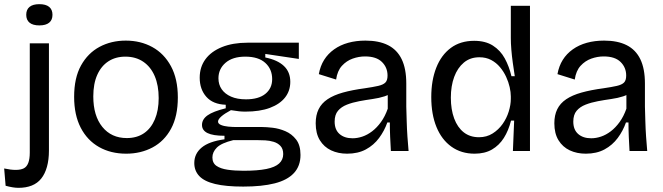

<svg xmlns="http://www.w3.org/2000/svg" viewBox="-61 -725 3186 922"><path d="M28 177Q15 177 -0.5 174.5Q-16 172 -34 167L-41 84Q24 98 53 83.5Q82 69 82 8V-517H174V-2Q174 42 164.5 76Q155 110 137 132.5Q119 155 91.5 166Q64 177 28 177ZM128 -603Q97 -603 81 -616Q65 -629 65 -654Q65 -679 81 -692Q97 -705 128 -705Q159 -705 175 -692Q191 -679 191 -654Q191 -629 175 -616Q159 -603 128 -603Z M545 13Q471 13 414.5 -19Q358 -51 326.5 -112Q295 -173 295 -260Q295 -351 328 -410.5Q361 -470 417 -500Q473 -530 543 -530Q614 -530 670.5 -499Q727 -468 760 -407Q793 -346 793 -257Q793 -167 760.5 -107Q728 -47 671.5 -17Q615 13 545 13ZM548 -62Q596 -62 630 -85Q664 -108 682.5 -151.5Q701 -195 701 -254Q701 -315 682 -359.5Q663 -404 627 -428.5Q591 -453 541 -453Q494 -453 459.5 -430.5Q425 -408 406 -365.5Q387 -323 387 -262Q387 -169 430.5 -115.5Q474 -62 548 -62Z M1107 171Q1024 171 972 158.5Q920 146 896 120.5Q872 95 872 58Q872 13 907.5 -16.5Q943 -46 1017 -56V-73Q962 -73 935.5 -86Q909 -99 909 -125Q909 -152 935.5 -171Q962 -190 1023 -205V-222Q962 -224 930 -260Q898 -296 898 -352Q898 -403 925.5 -440.5Q953 -478 1005 -499Q1057 -520 1128 -520H1374V-442L1213 -466V-449Q1272 -437 1302.5 -408Q1333 -379 1333 -332Q1333 -289 1308 -257Q1283 -225 1235 -207Q1187 -189 1117 -189Q1102 -189 1087 -190.5Q1072 -192 1048 -196Q1018 -180 1002 -166Q986 -152 986 -141Q986 -131 1000 -125Q1014 -119 1035 -117Q1056 -115 1075 -115H1199Q1218 -115 1248.5 -111.5Q1279 -108 1309.5 -95Q1340 -82 1361 -55Q1382 -28 1382 19Q1382 72 1350.5 106Q1319 140 1258 155.5Q1197 171 1107 171ZM1108 95Q1176 95 1218 86.5Q1260 78 1279.5 60Q1299 42 1299 15Q1299 -10 1286 -24Q1273 -38 1253 -44Q1233 -50 1213 -51Q1193 -52 1177 -52H1059Q1002 -38 980.5 -16.5Q959 5 959 31Q959 58 978.5 71.5Q998 85 1032 90Q1066 95 1108 95ZM1120 -248Q1181 -248 1213.5 -274.5Q1246 -301 1246 -345Q1246 -393 1213 -423Q1180 -453 1117 -453Q1056 -453 1022 -423.5Q988 -394 988 -349Q988 -319 1003.5 -296.5Q1019 -274 1048.5 -261Q1078 -248 1120 -248Z M1606 13Q1563 13 1529 -3Q1495 -19 1475 -51.5Q1455 -84 1455 -133Q1455 -172 1469 -200.5Q1483 -229 1512 -248.5Q1541 -268 1585.5 -280.5Q1630 -293 1690 -301Q1731 -307 1755 -312.5Q1779 -318 1789.5 -328.5Q1800 -339 1800 -362Q1800 -401 1773 -427.5Q1746 -454 1692 -454Q1662 -454 1632.5 -443.5Q1603 -433 1581 -409Q1559 -385 1553 -343L1470 -369Q1477 -408 1495.5 -437.5Q1514 -467 1543.5 -488Q1573 -509 1611 -519.5Q1649 -530 1694 -530Q1759 -530 1802.5 -508Q1846 -486 1868 -440.5Q1890 -395 1890 -324V-213Q1891 -180 1892 -143Q1893 -106 1895.5 -69.5Q1898 -33 1901 0H1816Q1814 -34 1812.5 -68Q1811 -102 1811 -137H1799Q1785 -97 1759.5 -62.5Q1734 -28 1696 -7.5Q1658 13 1606 13ZM1632 -61Q1655 -61 1679 -69Q1703 -77 1726 -94.5Q1749 -112 1768.5 -139Q1788 -166 1801 -203V-289L1828 -287Q1812 -271 1786 -262.5Q1760 -254 1728 -249.5Q1696 -245 1664 -239Q1632 -233 1605 -222.5Q1578 -212 1562 -193Q1546 -174 1546 -141Q1546 -102 1569.5 -81.5Q1593 -61 1632 -61Z M2218 13Q2154 13 2107 -20.5Q2060 -54 2035 -115Q2010 -176 2010 -259Q2010 -339 2034 -400Q2058 -461 2104 -495Q2150 -529 2216 -529Q2270 -529 2306 -506Q2342 -483 2363 -444.5Q2384 -406 2395 -359H2411Q2406 -391 2401.5 -423.5Q2397 -456 2394.5 -486.5Q2392 -517 2392 -542V-697H2484V-251V0H2402L2408 -146H2393Q2381 -98 2358.5 -62.5Q2336 -27 2301.5 -7Q2267 13 2218 13ZM2239 -66Q2276 -66 2304.5 -84Q2333 -102 2352.5 -129.5Q2372 -157 2382 -189.5Q2392 -222 2392 -250V-262Q2392 -282 2386.5 -306.5Q2381 -331 2369.5 -356Q2358 -381 2340 -402.5Q2322 -424 2297.5 -437Q2273 -450 2241 -450Q2197 -450 2166.5 -424.5Q2136 -399 2120 -355.5Q2104 -312 2104 -256Q2104 -199 2120 -156Q2136 -113 2166 -89.5Q2196 -66 2239 -66Z M2752 13Q2709 13 2675 -3Q2641 -19 2621 -51.5Q2601 -84 2601 -133Q2601 -172 2615 -200.5Q2629 -229 2658 -248.5Q2687 -268 2731.5 -280.5Q2776 -293 2836 -301Q2877 -307 2901 -312.5Q2925 -318 2935.5 -328.5Q2946 -339 2946 -362Q2946 -401 2919 -427.5Q2892 -454 2838 -454Q2808 -454 2778.5 -443.5Q2749 -433 2727 -409Q2705 -385 2699 -343L2616 -369Q2623 -408 2641.5 -437.5Q2660 -467 2689.5 -488Q2719 -509 2757 -519.5Q2795 -530 2840 -530Q2905 -530 2948.5 -508Q2992 -486 3014 -440.5Q3036 -395 3036 -324V-213Q3037 -180 3038 -143Q3039 -106 3041.5 -69.5Q3044 -33 3047 0H2962Q2960 -34 2958.5 -68Q2957 -102 2957 -137H2945Q2931 -97 2905.5 -62.5Q2880 -28 2842 -7.5Q2804 13 2752 13ZM2778 -61Q2801 -61 2825 -69Q2849 -77 2872 -94.5Q2895 -112 2914.5 -139Q2934 -166 2947 -203V-289L2974 -287Q2958 -271 2932 -262.5Q2906 -254 2874 -249.5Q2842 -245 2810 -239Q2778 -233 2751 -222.5Q2724 -212 2708 -193Q2692 -174 2692 -141Q2692 -102 2715.5 -81.5Q2739 -61 2778 -61Z"/></svg>

Font: Bricolage Grotesque 28pt
Style: Regular
Weight: 400
Version: Version 1.001;gftools[0.9.33.dev8+g029e19f]